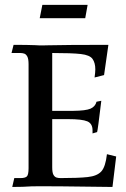

<svg xmlns="http://www.w3.org/2000/svg" viewBox="-20 -760 514 781"><path d="M437.5 0.5Q389.6 0.5 230.5 -2L143.6 -2.4Q113.3 -2.4 108.4 -2Q75.2 0.5 29.8 0.5L38.1 -35.6H63Q81.5 -35.6 88.9 -42Q96.2 -48.3 96.2 -76.2V-498.5Q96.2 -520.5 91.1 -530Q85.9 -539.6 78.4 -542Q70.8 -544.4 63 -544.4H26.9L35.2 -577.6Q91.3 -577.6 124.5 -576.2Q135.3 -575.2 152.8 -575.2L171.9 -575.7Q248 -577.6 420.9 -577.6L403.3 -454.6L364.7 -444.8Q367.7 -466.3 367.7 -478Q367.7 -504.4 356.4 -520.3Q345.2 -536.1 308.6 -540.3Q272 -544.4 192.4 -544.4V-309.1H277.8Q329.1 -309.6 348.4 -318.1Q367.7 -326.7 372.6 -346.2L392.1 -350.1Q377.4 -227.5 375 -222.7L356.4 -217.3V-230Q356.4 -257.3 335.2 -266.4Q314 -275.4 257.3 -275.4H192.4V-79.6Q192.4 -57.6 197.5 -48.8Q202.6 -40 210 -37.8Q217.3 -35.6 226.1 -35.6Q298.3 -35.6 336.7 -39.8Q375 -43.9 392.1 -62.7Q409.2 -81.5 415 -132.8L452.6 -123.5ZM326.7 -686H141.6L152.3 -740.2H336.4Z"/></svg>

Font: Quaaykop
Style: Medium
Weight: 500
Designer: Tup Wanders
Foundry: Free font, DO NOT SELL
Version: Version 1.00;July 31, 2023;FontCreator 11.5.0.2430 64-bit